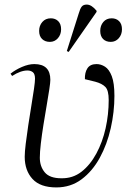

<svg xmlns="http://www.w3.org/2000/svg" viewBox="-20 -805 573 839"><path d="M226 14Q156 14 122 -23Q88 -60 88 -120Q88 -141 92.5 -177.5Q97 -214 103.5 -257.5Q110 -301 117 -343Q124 -385 128.5 -416.5Q133 -448 133 -461Q133 -482 123.5 -489.5Q114 -497 100 -497Q70 -497 33 -473L26 -483Q47 -500 76 -512.5Q105 -525 130 -525Q200 -525 200 -456Q200 -445 195.5 -415Q191 -385 184 -344.5Q177 -304 170 -260.5Q163 -217 158.5 -178.5Q154 -140 154 -116Q154 -78 175.5 -52Q197 -26 248 -26Q298 -25 336 -54.5Q374 -84 401 -134Q428 -184 441.5 -244.5Q455 -305 455 -368Q455 -410 440.5 -425Q426 -440 396 -448L351 -459Q350 -488 362 -506.5Q374 -525 402 -525Q421 -525 439 -513.5Q457 -502 468.5 -472Q480 -442 480 -386Q480 -316 464 -245Q448 -174 416 -115.5Q384 -57 336.5 -21.5Q289 14 226 14ZM280 -578 272 -582 324 -746Q330 -767 337 -776Q344 -785 359 -785Q380 -785 402 -758V-753ZM198 -622Q177 -622 164 -634.5Q151 -647 151 -670Q151 -693 165 -709Q179 -725 202 -725Q222 -725 234.5 -712.5Q247 -700 247 -677Q247 -654 233 -638Q219 -622 198 -622ZM464 -622Q443 -622 430.5 -634.5Q418 -647 418 -670Q418 -693 431.5 -709Q445 -725 468 -725Q488 -725 500.5 -712.5Q513 -700 513 -677Q513 -654 499 -638Q485 -622 464 -622Z"/></svg>

Font: Literata 72pt Light
Style: Italic
Weight: 300
Italic angle: -2°
Designer: Latin by Veronika Burian and Jose Scaglione. Greek by Irene Vlachou. Cyrillic by Vera Evstafieva
Foundry: TypeTogether
Version: Version 3.002